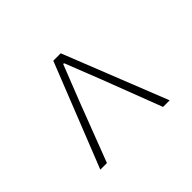

<svg xmlns="http://www.w3.org/2000/svg" viewBox="-93 -810 658 658"><g transform="rotate(-45 236.0 -481.0)"><path d="M68 -292H100L182 -506L234 -638H238L290 -506L372 -292H404L254 -670H218L68 -292Z"/></g></svg>

Font: Assistant ExtraLight
Style: Regular
Weight: 275
Designer: Hebrew By Ben Nathan, Latin by Paul Hunt
Version: Version 2.001;PS 002.001;hotconv 1.0.88;makeotf.lib2.5.64775